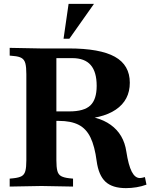

<svg xmlns="http://www.w3.org/2000/svg" viewBox="-20 -960 776 991"><path d="M630 11Q560 11 524.5 -22Q489 -55 479 -128Q469 -205 447 -250.5Q425 -296 385.5 -316Q346 -336 284 -336H235V-385H338Q414 -385 446.5 -416Q479 -447 479 -517Q479 -589 448 -624.5Q417 -660 353 -660H271V-133Q271 -97 276 -78Q281 -59 295.5 -51Q310 -43 337 -40L357 -38V3L194 0L30 3V-38L50 -40Q78 -43 92 -51Q106 -59 111 -78Q116 -97 116 -133V-577Q116 -613 111 -632.5Q106 -652 91.5 -660.5Q77 -669 50 -671L30 -673V-713L188 -710H334Q496 -710 573 -667Q650 -624 650 -533Q650 -443 577.5 -394Q505 -345 372 -345V-364Q484 -364 551.5 -315.5Q619 -267 632 -178Q643 -107 660 -74Q677 -41 702 -41Q711 -41 728 -46L736 -7Q712 2 684.5 6.5Q657 11 630 11ZM308 -760 334 -940H465L338 -760Z"/></svg>

Font: Baskervville SC
Style: Regular
Weight: 400
Designer: Alexis Faudot, Rémi Forte, Morgane Pierson, Rafael Ribas, Tanguy Vanlaeys, Rosalie Wagner, Thomas Huot-Marchand
Foundry: ANRT
Version: Version 1.100